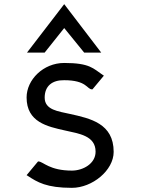

<svg xmlns="http://www.w3.org/2000/svg" viewBox="-20 -893 694 924"><path d="M195 -640 289 -758 385 -640H467L289 -873L110 -640ZM422 -463H425L480 -529L475 -532C429 -563 413 -590 289 -590C188 -590 108 -509 108 -424C108 -305 208 -284 293 -265C358 -250 440 -241 440 -163C440 -105 379 -72 326 -72C219 -72 189 -114 166 -116H163L108 -50L113 -47C160 -16 204 11 326 11C424 11 527 -73 527 -162C527 -299 415 -323 315 -345C263 -357 195 -363 195 -423C195 -479 231 -508 289 -507C397 -507 398 -464 422 -463Z"/></svg>

Font: Charger Monospace
Style: Regular
Weight: 400
Designer: Jasper
Foundry: Cannot Into Space Fonts
Version: Version 0.980